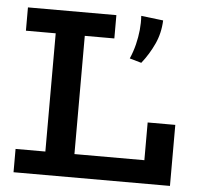

<svg xmlns="http://www.w3.org/2000/svg" viewBox="-50 -744 828 796"><g transform="rotate(5 363.5 -346.0)"><path d="M35 0V-97H571V-254H686V0ZM159 -54V-625H280V-54ZM35 -589V-686H403V-589ZM506 -692 598 -681Q596 -628 575 -582.5Q554 -537 523 -498L474 -512Q487 -542 494.5 -572.5Q502 -603 505 -633Q508 -663 506 -692Z"/></g></svg>

Font: BioRhyme SemiBold
Style: Regular
Weight: 600
Designer: Aoife Mooney
Foundry: Aoife Mooney Type
Version: Version 1.600;gftools[0.9.33]